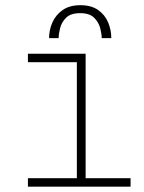

<svg xmlns="http://www.w3.org/2000/svg" viewBox="-20 -702 540 722"><path d="M85 0V-32H269V-468H85V-500H302V-32H471V0ZM282.5 -682.5Q323 -682.5 348.8 -664.5Q374.5 -646.5 386.5 -618Q398.5 -589.5 398.5 -558.5H362.5Q362.5 -574 356.8 -596.2Q351 -618.5 333.8 -635.5Q316.5 -652.5 281.5 -652.5Q246 -652.5 228.8 -635.5Q211.5 -618.5 206 -596.2Q200.5 -574 200.5 -558.5H164.5Q164.5 -589.5 177.2 -618Q190 -646.5 216 -664.5Q242 -682.5 282.5 -682.5Z"/></svg>

Font: Trispace Thin Thin
Style: Regular
Weight: 250
Version: Version 1.210